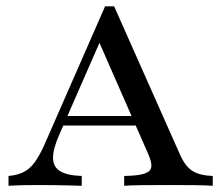

<svg xmlns="http://www.w3.org/2000/svg" viewBox="-20 -597 715 617"><path d="M7.3 0V-31.5Q35.5 -33.9 55.6 -44Q75.8 -54 91.1 -75Q106.5 -96 121.8 -129.8L317.7 -576.6H346.8L558.9 -99.2Q575 -62.9 598 -48Q621 -33.1 663.7 -31.5V0Q641.1 -1.6 606.5 -2Q571.8 -2.4 527.4 -2.4Q475.8 -2.4 437.9 -2Q400 -1.6 379 0V-31.5Q422.6 -32.3 443.1 -38.7Q463.7 -45.2 466.1 -59.7Q468.5 -74.2 456.5 -101.6L293.5 -473.4L309.7 -482.3L170.2 -163.7Q150 -117.7 150.4 -89.1Q150.8 -60.5 173.4 -46.8Q196 -33.1 242.7 -31.5V0Q220.2 -0.8 197.6 -1.2Q175 -1.6 152.4 -2Q129.8 -2.4 107.3 -2.4Q83.1 -2.4 59.7 -2Q36.3 -1.6 7.3 0ZM165.3 -193.5 179 -224.2H446L458.1 -193.5Z"/></svg>

Font: Playfair 12pt Medium
Style: Regular
Weight: 500
Designer: Claus Eggers Sørensen
Foundry: Claus Eggers Sørensen
Version: Version 2.000;gftools[0.9.28]